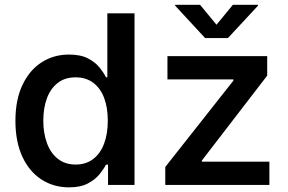

<svg xmlns="http://www.w3.org/2000/svg" viewBox="-20 -784 1223 814"><path d="M272.5 10.3Q207 10.3 155.5 -23.2Q104 -56.6 74.7 -119.9Q45.4 -183.1 45.4 -272Q45.4 -361.3 75.4 -424.3Q105.5 -487.3 156.7 -520Q208 -552.7 272.5 -552.7Q322.3 -552.7 353.5 -536.1Q384.8 -519.5 402.6 -497.1Q420.4 -474.6 429.2 -456.5H435.1V-727.5H550.3V0H438V-85.9H429.2Q419.9 -67.4 401.6 -44.9Q383.3 -22.5 352.3 -6.1Q321.3 10.3 272.5 10.3ZM300.8 -86.4Q344.7 -86.4 375.2 -109.9Q405.8 -133.3 421.4 -175.3Q437 -217.3 437 -272.5Q437 -328.1 421.4 -369.1Q405.8 -410.2 375.2 -433.1Q344.7 -456.1 300.8 -456.1Q254.9 -456.1 224.4 -432.1Q193.8 -408.2 178.7 -366.7Q163.6 -325.2 163.6 -272.5Q163.6 -219.7 179 -177.5Q194.3 -135.3 225.1 -110.8Q255.9 -86.4 300.8 -86.4ZM680.7 0V-76.2L969.7 -442.4V-447.3H689.9V-545.9H1112.8V-463.4L835.9 -103.5V-98.6H1122.1V0ZM828.1 -763.7 897.9 -679.2 967.3 -763.7H1073.7V-759.8L946.3 -622.6H849.6L722.7 -759.8V-763.7Z"/></svg>

Font: Inter
Style: 540
Weight: 540
Designer: Rasmus Andersson
Foundry: rsms
Version: Version 4.001;git-66647c0bb